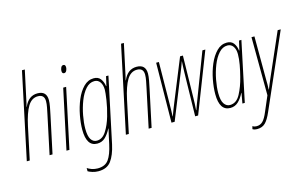

<svg xmlns="http://www.w3.org/2000/svg" viewBox="-114 -1076 2615 1636"><g transform="rotate(-15 1194.0 -258.5)"><path d="M7 0H33L94 -287Q118 -399 152 -455Q186 -511 241 -511Q298 -511 298 -453Q298 -428 292 -398Q286 -368 280 -339L208 0H234L304 -329Q311 -360 317.5 -396Q324 -432 324 -455Q324 -536 244 -536Q164 -536 127 -448H125Q130 -467 134 -485.5Q138 -504 142 -523L193 -760H168Z M509 -643Q524 -643 531 -658.5Q538 -674 538 -687Q538 -712 520 -712Q505 -712 498 -696.5Q491 -681 491 -667Q491 -643 509 -643ZM357 0H383L495 -526H469Z M630 -15Q598 -15 579 -44Q560 -73 560 -139Q560 -191 572 -255Q584 -319 606.5 -377.5Q629 -436 662.5 -473.5Q696 -511 739 -511Q771 -511 789 -485Q807 -459 807 -417Q807 -393 797.5 -328.5Q788 -264 767 -191.5Q746 -119 712.5 -67Q679 -15 630 -15ZM576 240Q652 240 689 190Q726 140 746 49L868 -526H847L828 -444H825Q820 -482 800 -509Q780 -536 740 -536Q689 -536 650 -496.5Q611 -457 585 -395Q559 -333 546 -264Q533 -195 533 -137Q533 10 627 10Q669 10 697.5 -17Q726 -44 750 -90H752Q748 -70 743.5 -52Q739 -34 737 -24L723 41Q704 129 673 172Q642 215 576 215Q548 215 523 206Q498 197 485 187V216Q498 224 523 232Q548 240 576 240Z M881 0H907L968 -287Q992 -399 1026 -455Q1060 -511 1115 -511Q1172 -511 1172 -453Q1172 -428 1166 -398Q1160 -368 1154 -339L1082 0H1108L1178 -329Q1185 -360 1191.5 -396Q1198 -432 1198 -455Q1198 -536 1118 -536Q1038 -536 1001 -448H999Q1004 -467 1008 -485.5Q1012 -504 1016 -523L1067 -760H1042Z M1283 1H1311L1469 -391Q1479 -415 1487 -436.5Q1495 -458 1503 -481H1504Q1502 -458 1501.5 -434Q1501 -410 1500 -390L1492 1H1518L1723 -526H1697L1554 -151Q1543 -122 1533 -96Q1523 -70 1515 -47H1513Q1515 -72 1516.5 -104Q1518 -136 1518 -156L1525 -526H1500L1352 -162Q1341 -134 1328 -102Q1315 -70 1308 -48H1306Q1307 -74 1308 -101Q1309 -128 1309 -157L1313 -526H1289Z M1804 -15Q1773 -15 1753 -44Q1733 -73 1733 -139Q1733 -191 1745 -255Q1757 -319 1780 -377.5Q1803 -436 1836.5 -473.5Q1870 -511 1913 -511Q1945 -511 1963 -485Q1981 -459 1981 -417Q1981 -375 1972 -324.5Q1963 -274 1950 -224Q1930 -143 1896 -79Q1862 -15 1804 -15ZM1801 10Q1842 10 1871 -17Q1900 -44 1923 -90H1925L1909 0H1930L2041 -526H2020L2001 -444H1998Q1994 -482 1974 -509Q1954 -536 1914 -536Q1863 -536 1824 -496.5Q1785 -457 1758.5 -395Q1732 -333 1719 -264Q1706 -195 1706 -137Q1706 10 1801 10Z M1976 243Q2020 243 2047.5 216Q2075 189 2102 126L2388 -526H2361L2194 -144Q2187 -128 2177 -104Q2167 -80 2158 -57H2156Q2157 -78 2157.5 -101Q2158 -124 2157 -141L2156 -526H2130L2133 -13L2077 118Q2054 174 2031.5 196Q2009 218 1978 218Q1956 218 1941 208L1935 233Q1949 243 1976 243Z"/></g></svg>

Font: Noto Sans Display Condensed Thin
Style: Italic
Weight: 250
Width: 3
Italic angle: -12°
Designer: Monotype Design Team
Foundry: Monotype Imaging Inc.
Version: Version 1.900